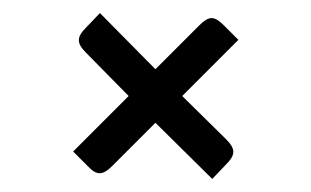

<svg xmlns="http://www.w3.org/2000/svg" viewBox="-20 -509 476 294"><path d="M112 -467C97 -452 97 -443 112 -428L177 -362L92 -277L114 -255C128 -240 137 -240 152 -255L218 -321L305 -235L326 -257C341 -272 341 -281 326 -296L259 -362L345 -448L323 -470C308 -485 300 -485 285 -470L218 -403L133 -489Z"/></svg>

Font: Rationale One
Style: Regular
Weight: 400
Designer: Cyreal (www.cyreal.org)
Foundry: Cyreal (www.cyreal.org)
Version: Version 1.001